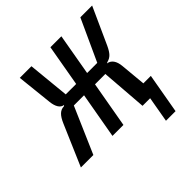

<svg xmlns="http://www.w3.org/2000/svg" viewBox="-212 -701 991 991"><g transform="rotate(-45 284.0 -205.0)"><path d="M473.5 0H418L398.5 -252H323L278.5 0H198.5L243 -252H168.5L59 0H-32L64.5 -224Q78 -256 93.5 -270.5Q109 -285 128.5 -285L135 -289.5Q117.5 -291.5 106.8 -308.2Q96 -325 93 -354L72 -550H157L179.5 -322H255.5L295.5 -550H375.5L335.5 -322H409.5L514 -550H600L508.5 -348Q495.5 -320 482.5 -306.5Q469.5 -293 449.5 -288L443 -284.5Q463.5 -281.5 475.5 -264.5Q487.5 -247.5 490 -218L503 -79H557.5L519 140H449Z"/></g></svg>

Font: JuliaMono Italic
Style: Regular
Weight: 400
Italic angle: -9°
Monospace: yes
Designer: cormullion
Foundry: corm
Version: Version 0.049; ttfautohint (v1.8.4)